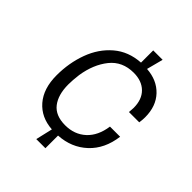

<svg xmlns="http://www.w3.org/2000/svg" viewBox="-198 -805 923 923"><g transform="rotate(45 263.5 -343.5)"><path d="M503 -438Q503 -421 500 -401H430Q432 -421 432 -431Q432 -488 400 -519.5Q368 -551 313 -551Q236 -551 192 -496Q148 -441 135 -357Q130 -317 130 -289Q130 -219 161 -179Q192 -139 258 -139Q321 -139 363 -177.5Q405 -216 415 -287H484Q472 -194 413.5 -139.5Q355 -85 269 -80V6H207L227 -80Q150 -85 104.5 -137.5Q59 -190 59 -280Q59 -364 86 -437.5Q113 -511 168 -558Q223 -605 303 -610V-693H367L345 -609Q417 -604 460 -558.5Q503 -513 503 -438Z"/></g></svg>

Font: Chivo Light Italic
Style: Regular
Weight: 300
Italic angle: -8.05°
Designer: Hector Gatti
Foundry: Omnibus-Type
Version: Version 1.007